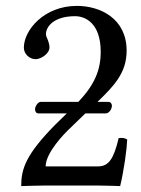

<svg xmlns="http://www.w3.org/2000/svg" viewBox="-20 -630 478 652"><path d="M61 -468C61 -447 80 -429 101 -429C118 -429 148 -447 148 -469C148 -477 146 -483 144 -490C142 -497 136 -506 136 -514C136 -539 162 -575 235 -575C271 -575 322 -550 322 -454C322 -392 301 -342 246 -284H118C109 -284 99 -269 99 -259C99 -253 102 -245 110 -245H207L166 -205C68 -105 52 -57 52 2C52 2 103 0 135 0H310C342 0 388 2 388 2C401 -51 411 -126 412 -156C406 -161 393 -163 383 -161C366 -90 349 -65 313 -65H135C135 -113 204 -181 209 -186L270 -245H339C351 -245 360 -260 360 -271C360 -276 357 -284 348 -284H311C368 -339 410 -383 410 -458C410 -566 322 -610 241 -610C130 -610 61 -528 61 -468Z"/></svg>

Font: Libertinus Serif
Style: Regular
Weight: 400
Designer: Philipp H. Poll, Khaled Hosny
Foundry: Caleb Maclennan
Version: Version 7.050;RELEASE